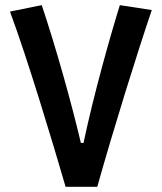

<svg xmlns="http://www.w3.org/2000/svg" viewBox="-20 -723 626 743"><path d="M233.9 0H356.4C419.9 -226.6 511.2 -518.6 567.4 -684.1L443.8 -703.1C405.8 -581.1 342.3 -355.5 303.2 -169.9H293C254.9 -330.6 198.7 -531.7 141.6 -703.1L18.6 -678.2C87.9 -491.2 182.1 -177.7 233.9 0Z"/></svg>

Font: Cascadia Code PL SemiBold
Style: Regular
Weight: 600
Monospace: yes
Designer: Aaron Bell
Foundry: Saja Typeworks
Version: Version 2404.023